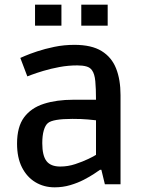

<svg xmlns="http://www.w3.org/2000/svg" viewBox="-20 -789 625 822"><path d="M214 13Q168 13 131.5 -9Q95 -31 74 -72.5Q53 -114 53 -174Q53 -246 83 -286.5Q113 -327 167.5 -344.5Q222 -362 294 -362H391Q391 -410 388 -441.5Q385 -473 374 -488Q366 -500 350 -504.5Q334 -509 311 -509Q272 -509 234.5 -502Q197 -495 165.5 -485.5Q134 -476 115.5 -469Q97 -462 97 -462L67 -541Q67 -541 86.5 -549.5Q106 -558 139 -569Q172 -580 213 -588.5Q254 -597 299 -597Q372 -597 415 -570.5Q458 -544 477 -496Q496 -448 496 -382V0H429L414 -62H408Q401 -57 383 -45Q365 -33 339 -19.5Q313 -6 281 3.5Q249 13 214 13ZM238 -76Q271 -76 302.5 -86.5Q334 -97 358 -108.5Q382 -120 391 -126V-274Q382 -275 356.5 -277.5Q331 -280 290 -280Q206 -280 185 -262Q174 -253 167.5 -231Q161 -209 161 -176Q161 -123 179 -99.5Q197 -76 238 -76ZM130 -679V-769H243V-679ZM328 -679V-769H441V-679Z"/></svg>

Font: Ruda SemiBold
Style: Regular
Weight: 600
Designer: Mariela Monsalve and Angelina Sanchez
Foundry: Mariela Monsalve and Angelina Sanchez
Version: Version 2.001